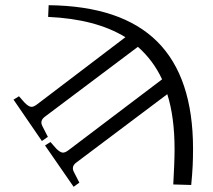

<svg xmlns="http://www.w3.org/2000/svg" viewBox="-20 -545 818 738"><path d="M263 173 153 14 174 1 196 26Q210 40 220 41.5Q230 43 245 31L603 -240Q569 -313 510 -365L152 -96Q132 -81 143 -60L164 -19L141 -3L32 -162L53 -175L75 -150Q89 -136 99 -134.5Q109 -133 124 -145L462 -402Q348 -472 165 -480L167 -525Q447 -522 584.5 -385Q722 -248 722 27Q722 63 720.5 93.5Q719 124 715 166L646 164Q648 128 649.5 91.5Q651 55 651 29Q651 -95 623 -183L273 80Q253 95 264 116L285 157Z"/></svg>

Font: Literata 36pt Light
Style: Regular
Weight: 300
Designer: Latin by Veronika Burian and Jose Scaglione. Greek by Irene Vlachou. Cyrillic by Vera Evstafieva.
Foundry: TypeTogether
Version: Version 3.002